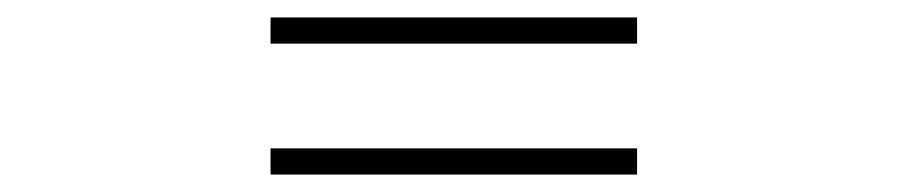

<svg xmlns="http://www.w3.org/2000/svg" viewBox="-20 -490 1040 220"><path d="M290 -440H710V-470H290ZM290 -290H710V-320H290Z"/></svg>

Font: Noto Sans CJK Thin
Style: Regular
Weight: 100
Designer: Ryoko NISHIZUKA (kana & ideographs); Paul D. Hunt (Latin, Greek & Cyrillic); Wenlong ZHANG (bopomofo); Sandoll Communica
Foundry: Adobe Systems Incorporated
Version: Version 1.000;PS 1;hotconv 1.0.78;makeotf.lib2.5.61930